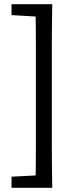

<svg xmlns="http://www.w3.org/2000/svg" viewBox="-20 -735 375 915"><path d="M229 -715Q228 -663 227.5 -610Q227 -557 227 -504Q227 -451 227 -398V-158Q227 -105 227 -52Q227 1 227.5 54Q228 107 229 160H149Q150 108 150.5 55Q151 2 151 -51Q151 -104 151 -158V-398Q151 -450 151 -503Q151 -556 150.5 -609Q150 -662 149 -715ZM189 -715V-655H171L35 -663V-715ZM189 100V160H35V107L171 100Z"/></svg>

Font: Source Serif 4
Style: Regular
Weight: 400
Designer: Frank Grießhammer
Foundry: Adobe Systems Incorporated
Version: Version 4.004;hotconv 1.0.116;makeotfexe 2.5.65601